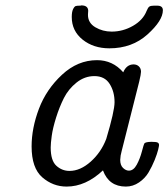

<svg xmlns="http://www.w3.org/2000/svg" viewBox="-20 -687 624 712"><path d="M97.2 -144Q97.2 -211.9 124.5 -283.9Q151.9 -356 210 -409.9Q268.1 -463.9 339.8 -463.9Q397.9 -463.9 437 -418.9Q449.2 -447.8 475.1 -448.2Q487.3 -448.2 495.1 -440.7Q502.9 -433.1 502.9 -420.9Q502.9 -412.1 496.1 -383.8L431.2 -127Q426.3 -109.9 425.8 -94.2Q425.8 -74.2 436.3 -64.2Q446.8 -54.2 458 -54.2Q475.1 -54.2 487.1 -76.2Q499 -98.1 506.1 -125Q513.2 -151.9 515.1 -154.8Q519 -160.6 541 -161.1Q559.1 -161.1 564.5 -158.4Q569.8 -155.8 569.8 -148.9Q569.8 -146 566.4 -131.6Q563 -117.2 553.5 -93.5Q543.9 -69.8 531 -47.9Q518.1 -25.9 495.6 -10.5Q473.1 4.9 446.8 4.9Q383.8 4.9 361.8 -55.2Q297.9 4.9 227.1 4.9Q176.3 4.9 136.7 -29.5Q97.2 -64 97.2 -144ZM168 -140.1Q168 -91.3 189 -72.3Q210 -53.2 237.8 -53.2Q277.8 -53.2 316.4 -87.6Q355 -122.1 374 -171.9Q404.8 -274.9 404.8 -308.1Q404.8 -347.2 386.5 -376Q368.2 -404.8 330.1 -404.8Q293.9 -404.8 263.9 -380.9Q233.9 -356.9 217 -323.5Q200.2 -290 188 -251Q175.8 -211.9 171.9 -183.6Q168 -155.3 168 -140.1ZM246.1 -624Q246.1 -643.1 251 -653.1Q255.9 -663.1 261 -664.6Q266.1 -666 274.9 -666H277.8Q278.8 -666 279.8 -666.5Q280.8 -667 281.7 -667Q306.6 -667 307.1 -647Q307.1 -645 306.6 -639.9Q306.2 -634.8 306.2 -631.8Q306.2 -602.1 333.5 -585.9Q360.8 -569.8 394 -569.8Q436 -569.8 473.4 -591.3Q510.7 -612.8 523.9 -647Q528.8 -659.2 533.9 -662.6Q539.1 -666 550.8 -666H563Q584 -666 584 -648.9Q584 -610.8 526.9 -559.3Q469.7 -507.8 385.7 -507.8Q326.7 -507.8 286.4 -540Q246.1 -572.3 246.1 -624Z"/></svg>

Font: CMU Concrete
Style: Italic
Weight: 500
Italic angle: -14.04°
Version: Version 0.7.0